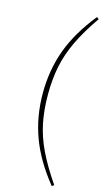

<svg xmlns="http://www.w3.org/2000/svg" viewBox="-147 -821 607 1086"><g transform="rotate(15 156.0 -278.0)"><path d="M123 -278Q123 -188 138.5 -112Q154 -36 190.5 40Q227 116 290 208L278 217Q181 97 137 -22.5Q93 -142 93 -278Q93 -415 137 -534Q181 -653 278 -773L290 -764Q227 -673 190.5 -596.5Q154 -520 138.5 -444Q123 -368 123 -278Z"/></g></svg>

Font: Source Serif 4 ExtraLight
Style: Regular
Weight: 200
Designer: Frank Grießhammer
Foundry: Adobe
Version: Version 4.005;hotconv 1.1.0;makeotfexe 2.6.0